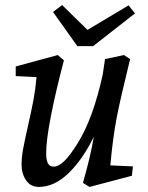

<svg xmlns="http://www.w3.org/2000/svg" viewBox="-20 -726 582 757"><path d="M65 -77Q65 -105 71 -138Q77 -171 90 -228Q105 -294 112.5 -335Q120 -376 124 -422L42 -426V-464L208 -509L232 -488Q200 -367 181 -270Q162 -173 162 -121Q162 -97 168.5 -83Q175 -69 192 -69Q211 -69 234 -91.5Q257 -114 286 -161Q347 -258 385 -432L394 -493L469 -509L493 -493Q455 -339 440 -261.5Q425 -184 415 -74L504 -70L500 -33L333 11L307 -5Q337 -109 350 -187Q306 -97 250 -43Q194 11 133 11Q101 11 83 -15Q65 -41 65 -77ZM512 -673 347 -544H285L189 -679L225 -706L325 -608L487 -705Z"/></svg>

Font: Andada Pro Medium
Style: Italic
Weight: 500
Italic angle: -7°
Designer: Carolina Giovagnoli
Foundry: Huerta Tipografica
Version: Version 3.005; ttfautohint (v1.8.4)